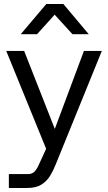

<svg xmlns="http://www.w3.org/2000/svg" viewBox="-20 -734 537 954"><path d="M24 200V131H120Q141 131 153.5 116.5Q166 102 174 82L242 -66L397 -481H486L256 85Q245 113 229 139.5Q213 166 186 183Q159 200 116 200ZM221 34 11 -481H100L269 -51ZM83 -564 210 -714H295L421 -564H340L228 -687H275L164 -564Z"/></svg>

Font: SUSE
Style: Regular
Weight: 400
Designer: Rene Bieder
Foundry: SUSE
Version: Version 1.000